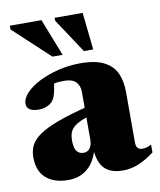

<svg xmlns="http://www.w3.org/2000/svg" viewBox="-80 -754 697 835"><g transform="rotate(-10 268.0 -337.0)"><path d="M297 -287 295.5 -245Q265 -236 246 -226.2Q227 -216.5 217 -205.2Q207 -194 203.5 -180.8Q200 -167.5 200 -152Q200 -118.5 210.8 -104.5Q221.5 -90.5 241 -90.5Q252 -90.5 260.8 -96.5Q269.5 -102.5 274.2 -114Q279 -125.5 279 -141.5V-352.5Q279 -380.5 262.8 -397Q246.5 -413.5 212 -413.5Q195.5 -413.5 181.5 -412Q167.5 -410.5 156.5 -407.5L171 -445.5Q166.5 -407 162.2 -385.2Q158 -363.5 153.5 -352.5Q149 -341.5 143 -334.5Q135 -324 118.5 -316.8Q102 -309.5 82 -309.5Q55 -309.5 41.8 -318.5Q28.5 -327.5 28.5 -343.5Q28.5 -367.5 50.5 -391Q72.5 -414.5 110.2 -433.8Q148 -453 195.5 -464.8Q243 -476.5 293.5 -476.5Q361 -476.5 399.2 -456.2Q437.5 -436 452.8 -400.5Q468 -365 468 -319V-95.5Q468 -85 471 -77.8Q474 -70.5 480.2 -67Q486.5 -63.5 495.5 -63.5Q504.5 -63.5 514.5 -66Q524.5 -68.5 535.5 -75V-40Q503 -15 468.2 0Q433.5 15 397 15Q356.5 15 332 0.5Q307.5 -14 296.5 -41.8Q285.5 -69.5 284 -108.5L291.5 -106Q280.5 -63.5 261 -37Q241.5 -10.5 215 2Q188.5 14.5 155 14.5Q92.5 14.5 57 -17Q21.5 -48.5 21.5 -109Q21.5 -137 32.5 -160.2Q43.5 -183.5 72.8 -204.2Q102 -225 156.2 -245.2Q210.5 -265.5 297 -287ZM224.5 -526H179.5L20.5 -674V-690.5H160ZM359.5 -526H318.5L218 -678V-690.5H342Z"/></g></svg>

Font: Newsreader 36pt ExtraBold
Style: Regular
Weight: 800
Designer: Hugues Gentile
Foundry: Production Type
Version: Version 1.003